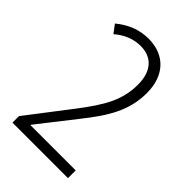

<svg xmlns="http://www.w3.org/2000/svg" viewBox="-217 -809 893 893"><g transform="rotate(45 229.5 -362.0)"><path d="M407 0V-51H110V-54L251 -234C335 -340 387 -423 387 -540C387 -654 321 -724 214 -724C153 -724 100 -702 53 -663L83 -623C122 -656 163 -674 212 -674C285 -674 330 -627 330 -538C330 -436 288 -364 204 -254L42 -43V0Z"/></g></svg>

Font: Noto Sans Hebrew Condensed Light
Style: Regular
Weight: 300
Width: 3
Designer: Monotype Design Team
Foundry: Monotype Imaging Inc.
Version: Version 2.004